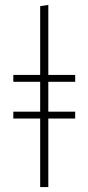

<svg xmlns="http://www.w3.org/2000/svg" viewBox="-20 -759 359 779"><path d="M285 -427H176V-306H285V-278H176V0H143V-278H34V-306H143V-427H34V-455H143V-734L176 -739V-455H285Z"/></svg>

Font: Fira Sans UltraLight
Style: Regular
Weight: 200
Designer: Carrois Corporate & Edenspiekermann AG
Foundry: Carrois Corporate GbR & Edenspiekermann AG
Version: Version 4.106;PS 004.106;hotconv 1.0.70;makeotf.lib2.5.58329